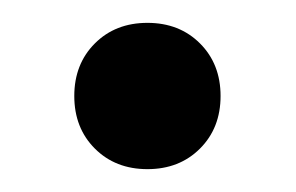

<svg xmlns="http://www.w3.org/2000/svg" viewBox="-20 -367 259 168"><path d="M45 -283Q45 -311 63 -329Q81 -347 109 -347Q137 -347 155 -329Q173 -311 173 -283Q173 -255 155 -237Q137 -219 109 -219Q81 -219 63 -237Q45 -255 45 -283Z"/></svg>

Font: BarlowMedium
Style: Regular
Weight: 500
Designer: Jeremy Tribby
Foundry: Tribby Type
Version: Version 1.422